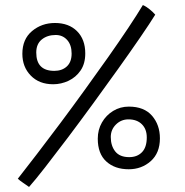

<svg xmlns="http://www.w3.org/2000/svg" viewBox="-20 -732 732 760"><path d="M95 8Q86.5 2 72.2 -7.8Q58 -17.5 50.5 -24.5Q84 -67 127.2 -123.5Q170.5 -180 218.8 -244.5Q267 -309 315.2 -375.8Q363.5 -442.5 407.8 -505.2Q452 -568 487.5 -621.2Q523 -674.5 545.5 -712Q558.5 -706.5 572.5 -695Q586.5 -683.5 594.5 -674Q573.5 -640 535.2 -584.2Q497 -528.5 448.8 -461Q400.5 -393.5 348.8 -322.5Q297 -251.5 247.8 -186.2Q198.5 -121 158.8 -70Q119 -19 95 8ZM190.5 -398.5Q135 -398.5 101.8 -432.8Q68.5 -467 68.5 -519Q68.5 -577 106.8 -609Q145 -641 197.5 -641Q252.5 -641 285 -608.5Q317.5 -576 317.5 -520.5Q317.5 -480 299 -453Q280.5 -426 251.2 -412.2Q222 -398.5 190.5 -398.5ZM195 -451.5Q225.5 -451.5 244.5 -469Q263.5 -486.5 263.5 -520Q263.5 -554 245.8 -573.8Q228 -593.5 200.5 -593.5Q167.5 -593.5 145.5 -575.8Q123.5 -558 123.5 -524Q123.5 -451.5 195 -451.5ZM489.5 -62Q434.5 -62 400.8 -92.8Q367 -123.5 367 -183Q367 -218.5 383.5 -247.2Q400 -276 428 -293Q456 -310 490 -310Q550.5 -310 581.8 -273.8Q613 -237.5 613 -184.5Q613 -126.5 576.8 -94.2Q540.5 -62 489.5 -62ZM491.5 -110Q523 -110 542 -129.5Q561 -149 561 -188Q561 -221 541.5 -240.2Q522 -259.5 488.5 -259.5Q459.5 -259.5 439 -239.2Q418.5 -219 418.5 -189.5Q418.5 -155 436.2 -132.5Q454 -110 491.5 -110Z"/></svg>

Font: Grandstander Light
Style: Regular
Weight: 300
Designer: Tyler Finck
Foundry: Etcetera Type Co
Version: Version 1.200; ttfautohint (v1.8.3)